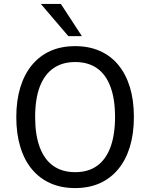

<svg xmlns="http://www.w3.org/2000/svg" viewBox="-20 -949 765 978"><path d="M363 9Q292 9 237 -15.5Q182 -40 143 -86.5Q104 -133 83.5 -200.5Q63 -268 63 -352Q63 -437 83.5 -504Q104 -571 143 -618Q182 -665 237 -689.5Q292 -714 363 -714Q433 -714 488.5 -689.5Q544 -665 582.5 -618.5Q621 -572 641.5 -505.5Q662 -439 662 -353Q662 -268 641.5 -201Q621 -134 582 -87Q543 -40 488 -15.5Q433 9 363 9ZM363 -72Q429 -72 474 -104Q519 -136 542.5 -199Q566 -262 566 -353Q566 -445 542.5 -507.5Q519 -570 474 -601.5Q429 -633 363 -633Q297 -633 251.5 -601Q206 -569 182.5 -507Q159 -445 159 -352Q159 -262 182.5 -199Q206 -136 251.5 -104Q297 -72 363 -72ZM328 -765 188 -929H290L397 -765Z"/></svg>

Font: Nunito Sans 10pt SemiCondensed Medium
Style: Regular
Weight: 500
Width: 4
Designer: Vernon Adams
Foundry: Vernon Adams
Version: Version 3.101;gftools[0.9.27]